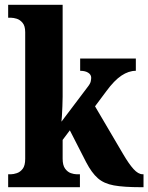

<svg xmlns="http://www.w3.org/2000/svg" viewBox="-20 -780 618 800"><path d="M14 0V-54H27Q36 -54 50 -58.5Q64 -63 74.5 -76.5Q85 -90 85 -118V-646Q85 -672 74 -685Q63 -698 49.5 -702Q36 -706 27 -706H14V-760H241V-377Q241 -360 240 -337.5Q239 -315 238 -296.5Q237 -278 236 -273L344 -416Q356 -431 358 -440.5Q360 -450 360 -456Q360 -469 347.5 -477Q335 -485 314 -485V-536H546V-485Q516 -485 486 -465Q456 -445 423 -400L376 -337L493 -138Q517 -97 536.5 -75.5Q556 -54 574 -54H578V0H566Q496 0 454.5 -7.5Q413 -15 387.5 -37.5Q362 -60 339 -104L271 -237L241 -197V-119Q241 -91 251.5 -77Q262 -63 275.5 -58.5Q289 -54 298 -54H313V0Z"/></svg>

Font: Noto Serif Tamil Condensed ExtraBold
Style: Regular
Weight: 800
Width: 3
Designer: Indian Type Foundry, Tom Grace, and the Monotype Design Team
Foundry: Monotype Imaging Inc.
Version: Version 2.004; ttfautohint (v1.8.4.7-5d5b)